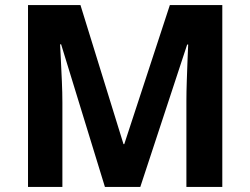

<svg xmlns="http://www.w3.org/2000/svg" viewBox="-20 -734 983 754"><path d="M392 0 220 -560H216Q217 -540 219 -500Q221 -460 223 -414.5Q225 -369 225 -332V0H90V-714H296L465 -168H468L647 -714H853V0H712V-338Q712 -372 713.5 -416Q715 -460 716.5 -499.5Q718 -539 719 -559H715L531 0Z"/></svg>

Font: Noto Sans Sundanese
Style: Regular
Weight: 400
Designer: Monotype Design Team (Regular), Sérgio L. Martins (other weights)
Foundry: Monotype Imaging Inc.
Version: Version 2.003